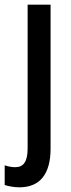

<svg xmlns="http://www.w3.org/2000/svg" viewBox="-49 -560 305 820"><path d="M34 240C124 240 167 180 167 75V-540H69V74C69 131 51 154 16 154C0 154 -14 151 -29 146V230C-15 235 11 240 34 240Z"/></svg>

Font: Noto Sans Arabic Cond Med
Style: Regular
Weight: 500
Width: 3
Designer: Monotype Design Team, Nadine Chahine, Nizar Qandah and Khaled Hosny
Foundry: Monotype Imaging Inc.
Version: Version 2.012